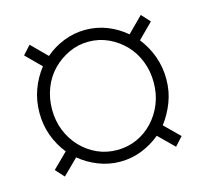

<svg xmlns="http://www.w3.org/2000/svg" viewBox="-62 -605 507 474"><g transform="rotate(-15 192.0 -368.5)"><path d="M29.8 -222.2 67.9 -259.8Q49.8 -282.2 39.8 -309.6Q29.8 -336.9 29.8 -368.2Q29.8 -398.9 39.8 -426.5Q49.8 -454.1 67.9 -477.1L29.8 -515.1L49.8 -537.1L88.9 -498Q109.9 -516.1 136.5 -526.6Q163.1 -537.1 191.9 -537.1Q221.2 -537.1 247.6 -526.6Q273.9 -516.1 294.9 -498L334 -537.1L354 -515.1L315.9 -477.1Q334 -454.1 344 -426.5Q354 -398.9 354 -368.2Q354 -336.9 343.5 -309.6Q333 -282.2 315.9 -259.8L354 -222.2L334 -200.2L294.9 -238.8Q273.9 -221.2 247.6 -210.7Q221.2 -200.2 191.9 -200.2Q163.1 -200.2 136.5 -210.7Q109.9 -221.2 88.9 -238.8L49.8 -200.2ZM62 -368.2Q62 -338.9 72 -314Q82 -289.1 100.1 -270Q118.2 -251 141.6 -240.5Q165 -230 191.9 -230Q219.2 -230 242.7 -240.5Q266.1 -251 283.9 -270Q301.8 -289.1 311.8 -314Q321.8 -338.9 321.8 -368.2Q321.8 -397 311.8 -422.6Q301.8 -448.2 283.9 -466.6Q266.1 -484.9 242.7 -495.8Q219.2 -506.8 191.9 -506.8Q165 -506.8 141.6 -495.8Q118.2 -484.9 100.1 -466.6Q82 -448.2 72 -422.6Q62 -397 62 -368.2Z"/></g></svg>

Font: Sevillana
Style: Regular
Weight: 400
Designer: Olga Umpeleva
Foundry: Brownfox
Version: Version 1.001